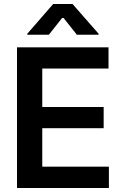

<svg xmlns="http://www.w3.org/2000/svg" viewBox="-20 -945 622 965"><path d="M65.4 -707H525.4V-600.6H192.4V-407.2H501V-300.8H192.4V-107.4H527.3V0H65.4ZM295.9 -859.4 225.6 -770.5H117.2V-775.4L247.1 -924.8H344.7L475.6 -775.4V-770.5H366.2Z"/></svg>

Font: Pretendard GOV SemiBold
Style: Regular
Weight: 600
Designer: Base glyphs from Inter by Rasmus Andersson; Hangeul glyphs from Noto Sans CJK(Source Han Sans) by Jang Soo-young and Kan
Foundry: Kil Hyung-jin
Version: Version 1.309